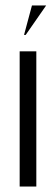

<svg xmlns="http://www.w3.org/2000/svg" viewBox="-20 -683 203 703"><path d="M74 -555 149 -663H97L68 -555ZM52 -495V0H113V-495Z"/></svg>

Font: Moniqa Display
Style: Regular
Weight: 400
Designer: Rajesh Rajput
Foundry: Rajesh Rajput
Version: Version 1.000